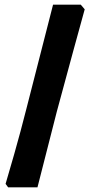

<svg xmlns="http://www.w3.org/2000/svg" viewBox="-20 -695 384 825"><path d="M4 95Q13 66 41 -32.5Q69 -131 93 -226L208 -675H327L344 -655Q331 -609 296 -480.5Q261 -352 224 -215L141 110H15Z"/></svg>

Font: Alegreya SC Black
Style: Regular
Weight: 900
Designer: Juan Pablo del Peral
Foundry: Huerta Tipografica
Version: Version 2.007; ttfautohint (v1.6)